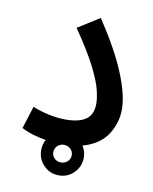

<svg xmlns="http://www.w3.org/2000/svg" viewBox="-73 -542 573 718"><g transform="rotate(10 214.0 -182.5)"><path d="M35 -30 62 -115Q91 -103 124.5 -96Q158 -89 188 -89Q239 -89 265 -107.5Q291 -126 291 -168Q291 -187 283.5 -218.5Q276 -250 250 -302Q224 -354 169 -434L252 -486Q323 -379 356 -298Q389 -217 389 -163Q389 -111 360 -66.5Q331 -22 267 -4Q280 15 280 39Q280 73 256.5 97Q233 121 199 121Q165 121 141.5 97Q118 73 118 39Q118 18 128 -1Q102 -5 77.5 -12.5Q53 -20 35 -30ZM199 72Q213 72 223.5 62.5Q234 53 234 39Q234 24 223.5 14.5Q213 5 199 5Q184 5 174 15Q164 25 164 39Q164 53 174 62.5Q184 72 199 72Z"/></g></svg>

Font: Noto Sans Arabic UI Cn Md
Style: Regular
Weight: 500
Width: 3
Designer: Monotype Design Team, Nadine Chahine and Nizar Qandah
Foundry: Monotype Imaging Inc.
Version: Version 2.010; ttfautohint (v1.8.4.7-5d5b)